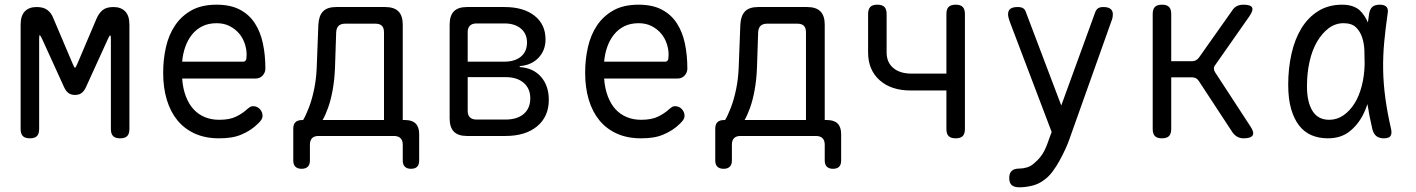

<svg xmlns="http://www.w3.org/2000/svg" viewBox="-20 -580 6040 819"><path d="M532 -30Q532 -9 522.5 0.5Q513 10 492.5 10Q472 10 462.5 0.5Q453 -9 453 -30V-413Q453 -429 450 -429Q447 -429 440 -413L347 -209Q340 -193 329 -184Q318 -175 300 -175Q282 -175 271 -184Q260 -193 253 -209L160 -413Q152 -430 149.5 -430Q147 -430 147 -413V-30Q147 -9 137.5 0.5Q128 10 107.5 10Q87 10 77.5 0.5Q68 -9 68 -30V-475Q68 -513 86 -531.5Q104 -550 136 -550Q151 -550 162 -547Q173 -544 182 -537.5Q191 -531 197.5 -521.5Q204 -512 208 -501L290 -308Q297 -291 300 -291Q303 -291 310 -308L392 -501Q402 -524 418 -537Q434 -550 464 -550Q496 -550 514 -531.5Q532 -513 532 -475Z M1060 -127Q1077 -127 1088.5 -114.5Q1100 -102 1100 -86Q1100 -78 1096 -71Q1092 -64 1082 -54Q1065 -37 1047 -25.5Q1029 -14 1008.5 -5.5Q988 3 965 6.5Q942 10 914 10Q856 10 811.5 -10Q767 -30 737 -66.5Q707 -103 691.5 -154.5Q676 -206 676 -270Q676 -327 688 -379.5Q700 -432 727 -472Q754 -512 797 -536Q840 -560 904 -560Q963 -560 1003 -539Q1043 -518 1067 -481Q1091 -444 1101.5 -394.5Q1112 -345 1112 -287Q1112 -271 1100.5 -258Q1089 -245 1070 -245H757Q760 -202 773 -168.5Q786 -135 806 -113.5Q826 -92 853.5 -80.5Q881 -69 915 -69Q960 -69 988 -83Q1016 -97 1035 -115Q1042 -121 1047 -124Q1052 -127 1060 -127ZM757 -317H1019Q1024 -317 1028 -322Q1032 -327 1032 -347Q1032 -370 1024 -394Q1016 -418 1000 -437Q984 -456 960 -468.5Q936 -481 904 -481Q869 -481 843 -468Q817 -455 799 -432.5Q781 -410 770.5 -380.5Q760 -351 757 -317Z M1267 140Q1249 140 1240 131Q1231 122 1231 105V-31Q1231 -50 1240.5 -59Q1250 -68 1269 -68H1273Q1285 -88 1298 -122Q1311 -156 1320 -199.5Q1329 -243 1331 -292L1338 -475Q1340 -513 1358 -531.5Q1376 -550 1414 -550H1623Q1661 -550 1679.5 -531.5Q1698 -513 1698 -475V-68H1708Q1738 -68 1753 -53Q1768 -38 1768 -8V105Q1768 122 1759.5 131Q1751 140 1733 140Q1716 140 1707 131Q1698 122 1698 105V37Q1698 19 1688.5 9.5Q1679 0 1660 0H1339Q1320 0 1311 9.5Q1302 19 1302 37V105Q1302 122 1293 131Q1284 140 1267 140ZM1618 -442Q1618 -461 1609 -470Q1600 -479 1581 -479H1453Q1434 -479 1424.5 -470Q1415 -461 1414 -442L1409 -292Q1407 -240 1399 -196Q1391 -152 1379 -119Q1367 -86 1356 -68H1618Z M1972 0Q1934 0 1916 -18.5Q1898 -37 1898 -75V-475Q1898 -513 1916 -531.5Q1934 -550 1972 -550H2132Q2213 -550 2260 -513Q2307 -476 2307 -412Q2307 -365 2277 -333.5Q2247 -302 2197 -298V-294Q2255 -290 2288 -252Q2321 -214 2321 -154Q2321 -83 2271.5 -41.5Q2222 0 2136 0ZM1975 -251V-107Q1975 -89 1984.5 -79.5Q1994 -70 2013 -70H2136Q2186 -70 2214 -94Q2242 -118 2242 -161Q2242 -202 2214 -226.5Q2186 -251 2136 -251ZM2013 -480Q1994 -480 1984.5 -470.5Q1975 -461 1975 -443V-317H2132Q2176 -317 2202 -338.5Q2228 -360 2228 -399Q2228 -436 2202 -458Q2176 -480 2132 -480Z M2860 -127Q2877 -127 2888.5 -114.5Q2900 -102 2900 -86Q2900 -78 2896 -71Q2892 -64 2882 -54Q2865 -37 2847 -25.5Q2829 -14 2808.5 -5.5Q2788 3 2765 6.5Q2742 10 2714 10Q2656 10 2611.5 -10Q2567 -30 2537 -66.5Q2507 -103 2491.5 -154.5Q2476 -206 2476 -270Q2476 -327 2488 -379.5Q2500 -432 2527 -472Q2554 -512 2597 -536Q2640 -560 2704 -560Q2763 -560 2803 -539Q2843 -518 2867 -481Q2891 -444 2901.5 -394.5Q2912 -345 2912 -287Q2912 -271 2900.5 -258Q2889 -245 2870 -245H2557Q2560 -202 2573 -168.5Q2586 -135 2606 -113.5Q2626 -92 2653.5 -80.5Q2681 -69 2715 -69Q2760 -69 2788 -83Q2816 -97 2835 -115Q2842 -121 2847 -124Q2852 -127 2860 -127ZM2557 -317H2819Q2824 -317 2828 -322Q2832 -327 2832 -347Q2832 -370 2824 -394Q2816 -418 2800 -437Q2784 -456 2760 -468.5Q2736 -481 2704 -481Q2669 -481 2643 -468Q2617 -455 2599 -432.5Q2581 -410 2570.5 -380.5Q2560 -351 2557 -317Z M3067 140Q3049 140 3040 131Q3031 122 3031 105V-31Q3031 -50 3040.5 -59Q3050 -68 3069 -68H3073Q3085 -88 3098 -122Q3111 -156 3120 -199.5Q3129 -243 3131 -292L3138 -475Q3140 -513 3158 -531.5Q3176 -550 3214 -550H3423Q3461 -550 3479.5 -531.5Q3498 -513 3498 -475V-68H3508Q3538 -68 3553 -53Q3568 -38 3568 -8V105Q3568 122 3559.5 131Q3551 140 3533 140Q3516 140 3507 131Q3498 122 3498 105V37Q3498 19 3488.5 9.5Q3479 0 3460 0H3139Q3120 0 3111 9.5Q3102 19 3102 37V105Q3102 122 3093 131Q3084 140 3067 140ZM3418 -442Q3418 -461 3409 -470Q3400 -479 3381 -479H3253Q3234 -479 3224.5 -470Q3215 -461 3214 -442L3209 -292Q3207 -240 3199 -196Q3191 -152 3179 -119Q3167 -86 3156 -68H3418Z M4057 10Q4036 10 4026.5 0.5Q4017 -9 4017 -30V-194H3865Q3781 -194 3732 -238Q3683 -282 3683 -356V-520Q3683 -541 3692.5 -550.5Q3702 -560 3722 -560Q3743 -560 3752.5 -550.5Q3762 -541 3762 -520V-356Q3762 -314 3790.5 -290Q3819 -266 3868 -266H4017V-520Q4017 -541 4026.5 -550.5Q4036 -560 4057 -560Q4077 -560 4086.5 -550.5Q4096 -541 4096 -520V-30Q4096 -9 4086.5 0.5Q4077 10 4057 10Z M4457 7 4466 -17 4286 -491 4282 -505Q4280 -512 4280 -519Q4280 -535 4290 -542.5Q4300 -550 4321 -550Q4336 -550 4344 -545Q4352 -540 4355 -531L4507 -130L4653 -531Q4657 -540 4664.5 -545Q4672 -550 4687 -550Q4707 -550 4717 -542Q4727 -534 4727 -519Q4727 -513 4726 -507Q4725 -501 4722 -493L4543 10Q4536 31 4524.5 56Q4513 81 4499.5 105.5Q4486 130 4470 151.5Q4454 173 4436 186Q4412 205 4383 212Q4354 219 4329 219Q4306 219 4295.5 209.5Q4285 200 4285 180V179Q4285 159 4295.5 149Q4306 139 4329 139Q4344 139 4361 134Q4378 129 4393 115Q4407 103 4417 90.5Q4427 78 4434 64.5Q4441 51 4446.5 36.5Q4452 22 4457 7Z M4936 10Q4916 10 4906.5 0.5Q4897 -9 4897 -30V-520Q4897 -541 4906.5 -550.5Q4916 -560 4937 -560Q4957 -560 4966.5 -550.5Q4976 -541 4976 -520V-319H5065Q5074 -319 5081.5 -323Q5089 -327 5094 -334L5236 -535Q5244 -548 5256 -554Q5268 -560 5284 -560Q5315 -560 5321 -548Q5327 -536 5309 -510L5164 -303Q5158 -296 5158 -288Q5158 -280 5163 -272L5313 -42Q5331 -16 5323.5 -3Q5316 10 5285 10Q5270 10 5258 3.5Q5246 -3 5237 -16L5094 -234Q5089 -242 5082 -246Q5075 -250 5065 -250H4976V-30Q4976 -9 4966.5 0.5Q4957 10 4936 10Z M5644 10Q5606 10 5575 -3Q5544 -16 5522 -44Q5500 -72 5487.5 -115Q5475 -158 5475 -219Q5475 -288 5489 -350.5Q5503 -413 5531.5 -459.5Q5560 -506 5603.5 -533Q5647 -560 5705 -560Q5753 -560 5780 -536Q5802 -515 5815 -484Q5817 -502 5820 -521Q5824 -543 5835 -551.5Q5846 -560 5865 -560Q5886 -560 5894.5 -550.5Q5903 -541 5899 -521Q5890 -459 5884.5 -400Q5879 -341 5880 -282Q5881 -223 5889.5 -160.5Q5898 -98 5914 -29Q5918 -9 5911 0.5Q5904 10 5883.5 10Q5863 10 5851 0.5Q5839 -9 5834 -29Q5821 -84 5813 -136Q5806 -114 5796 -94Q5774 -49 5737 -19.5Q5700 10 5644 10ZM5650 -69Q5683 -69 5710.5 -88Q5738 -107 5758 -139Q5778 -171 5789 -214.5Q5800 -258 5801 -306Q5801 -333 5800 -363.5Q5799 -394 5790.5 -420Q5782 -446 5764 -463.5Q5746 -481 5711 -481Q5676 -481 5647.5 -459.5Q5619 -438 5598 -402Q5577 -366 5566 -317Q5555 -268 5555 -212Q5555 -145 5578.5 -107Q5602 -69 5650 -69Z"/></svg>

Font: Maple Mono Light
Style: Regular
Weight: 300
Monospace: yes
Designer: subframe7536
Version: Version 7.000